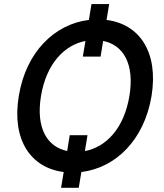

<svg xmlns="http://www.w3.org/2000/svg" viewBox="-20 -832 801 937"><path d="M394.2 -94.8 407 -172.2H320.3L307.9 -95.2C211.6 -114.7 154.1 -204.9 180 -363.3C206.3 -521.3 294 -612.2 397 -632.1L384.2 -555.8H470.9L483.3 -632.1C580.3 -613.3 637.8 -522 611.5 -363.3C585.2 -204.5 497.2 -114 394.2 -94.8ZM71.7 -363.3C36.2 -149.5 130 -12.8 290.8 7.5L278.1 84.5H364.3L377.1 7.5C544.7 -12.8 683.9 -149.1 719.5 -363.3C754.3 -577.8 660.9 -714.5 500 -734.7L512.8 -812.1H426.5L413.7 -734.7C246.1 -714.5 106.5 -577.8 71.7 -363.3Z"/></svg>

Font: Margiela Sans Medium
Style: Italic
Weight: 500
Italic angle: -9.39999°
Designer: Stefan Endress, Andreas Faust
Version: Version 1.100;FEAKit 1.0